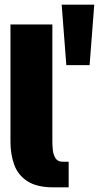

<svg xmlns="http://www.w3.org/2000/svg" viewBox="-20 -805 425 825"><path d="M250 -110H275V0H210Q138 0 97.5 -26.5Q57 -53 41 -97.5Q25 -142 25 -196V-700H205V-196Q205 -181 207 -160.5Q209 -140 218.5 -125Q228 -110 250 -110ZM245 -785H385L365 -525H265Z"/></svg>

Font: Epunda Sans Black
Style: Regular
Weight: 900
Designer: Simon Atzbach
Foundry: typofactur
Version: Version 2.204; ttfautohint (v1.8.4.7-5d5b)